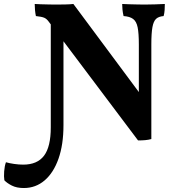

<svg xmlns="http://www.w3.org/2000/svg" viewBox="-140 -699 886 968"><path d="M556 9 107 -588Q96 -604 83 -609.5Q70 -615 41 -618Q38 -632 36.5 -648Q35 -664 35 -679Q46 -678 65.5 -677.5Q85 -677 105 -676.5Q125 -676 139 -676Q162 -676 188 -676.5Q214 -677 230 -679L574 -216ZM-20 249Q-56 249 -80.5 236.5Q-105 224 -118 210Q-121 192 -119 165Q-117 138 -110 119Q-93 124 -69 127.5Q-45 131 -23 131Q48 131 82 86Q116 41 116 -57V-613L180 -608V-68Q180 30 155 101Q130 172 85 210.5Q40 249 -20 249ZM556 9 560 -139V-475Q560 -531 554 -561Q548 -591 531 -603.5Q514 -616 483 -618Q479 -635 477.5 -650.5Q476 -666 476 -679Q491 -678 511.5 -677.5Q532 -677 553 -676.5Q574 -676 590 -676Q613 -676 642.5 -677Q672 -678 691 -679Q691 -664 690 -648.5Q689 -633 685 -618Q660 -616 647 -604Q634 -592 628.5 -562Q623 -532 623 -475V2Q609 6 592.5 7.5Q576 9 556 9Z"/></svg>

Font: Vollkorn
Style: Bold
Weight: 700
Designer: Friedrich Althausen
Foundry: Friedrich Althausen
Version: Version 5.000